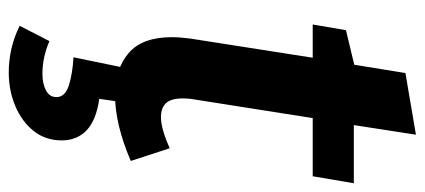

<svg xmlns="http://www.w3.org/2000/svg" viewBox="-286 -430 971 439"><g transform="rotate(90 199.5 -210.5)"><path d="M348 -24Q264 12 197 12Q138 12 101.5 -19Q65 -50 65 -118Q65 -136 68 -159L112 -440H36L49 -516L128 -535L147 -652L288 -676L266 -534H399L383 -440H250L207 -167Q206 -162 205.5 -155.5Q205 -149 205 -143Q205 -116 216 -104.5Q227 -93 248 -93Q262 -93 280.5 -98.5Q299 -104 319 -113ZM145 255Q119 255 92 249Q65 243 39 230L74 162Q111 178 149 178Q171 178 186.5 170Q202 162 202 146Q202 126 175 117.5Q148 109 111 107L133 0H213L206 48Q255 55 278 77Q301 99 301 134Q301 171 279.5 198Q258 225 222.5 240Q187 255 145 255Z"/></g></svg>

Font: Bitter
Style: Bold Italic
Weight: 700
Italic angle: -9°
Designer: Sol Matas, and Bitter project Authors
Foundry: Sol Matas
Version: Version 2.001